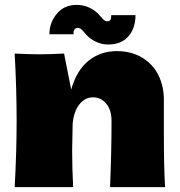

<svg xmlns="http://www.w3.org/2000/svg" viewBox="-20 -765 735 785"><path d="M430 0Q436 -147 436 -271Q436 -315 414.5 -341Q393 -367 360 -367Q327 -367 304 -337.5Q281 -308 277 -257Q275 -181 275 -149Q275 -81 279 0H40Q48 -144 48 -272Q48 -400 40 -546Q106 -543 141 -543Q178 -543 242 -546L271 -399Q294 -479 343 -517.5Q392 -556 457 -556Q517 -556 561 -529.5Q605 -503 627.5 -458Q650 -413 650 -357V-213Q650 -80 655 0ZM534 -703Q534 -650 505 -616.5Q476 -583 422 -583Q381 -583 344 -612Q335 -620 325 -632Q317 -642 311 -646.5Q305 -651 298 -651Q289 -651 284 -643.5Q279 -636 281 -625H182Q182 -672 212 -708.5Q242 -745 294 -745Q340 -745 377 -713L392 -697Q407 -678 417 -678Q427 -678 431 -683.5Q435 -689 435 -703Z"/></svg>

Font: Dela Gothic One
Style: Regular
Weight: 400
Designer: aratakana
Foundry: aratakana
Version: Version 1.004